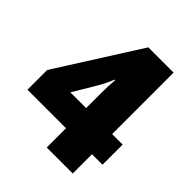

<svg xmlns="http://www.w3.org/2000/svg" viewBox="-193 -810 930 930"><g transform="rotate(45 272.0 -345.5)"><path d="M530 -132V-270H458V-691H285L16 -267V-132H280V0H458V-132ZM280 -270H172L239 -382C256 -411 270 -439 280 -465H284C281 -436 280 -407 280 -375Z"/></g></svg>

Font: Noto Sans Kannada SemiCondensed Black
Style: Regular
Weight: 900
Width: 4
Designer: Jelle Bosma - Monotype Design Team
Foundry: Monotype Imaging Inc.
Version: Version 2.005